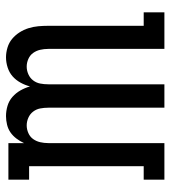

<svg xmlns="http://www.w3.org/2000/svg" viewBox="16 -584 568 640"><g transform="rotate(-90 300.0 -264.0)"><path d="M21 0V-69H66V-451H21V-520H143V-468Q149 -481 158 -493Q167 -505 178.5 -513Q190 -521 204.5 -524.5Q219 -528 233 -528Q250 -528 267 -523Q284 -518 297 -506.5Q310 -495 318.5 -480Q327 -465 332 -448Q336 -464 344.5 -479.5Q353 -495 365.5 -506Q378 -517 395 -522.5Q412 -528 429 -528Q445 -528 461.5 -523Q478 -518 490.5 -507.5Q503 -497 512 -483Q521 -469 526 -453Q531 -437 532.5 -420.5Q534 -404 534 -387V-69H579V0H457V-387Q457 -401 454 -414Q451 -427 443.5 -437.5Q436 -448 423.5 -453.5Q411 -459 398 -459Q385 -459 372.5 -453.5Q360 -448 352 -437.5Q344 -427 341.5 -414Q339 -401 339 -387V0H261V-387Q261 -401 258.5 -414Q256 -427 248 -437.5Q240 -448 227.5 -453.5Q215 -459 202 -459Q189 -459 176.5 -453.5Q164 -448 156.5 -437.5Q149 -427 146 -414Q143 -401 143 -387V0Z"/></g></svg>

Font: Iosevka HT Extended
Style: Regular
Weight: 400
Width: 7
Monospace: yes
Designer: Belleve Invis
Foundry: Belleve Invis
Version: Version 32.3.0; ttfautohint (v1.8.4)